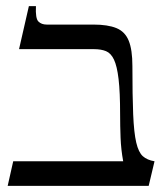

<svg xmlns="http://www.w3.org/2000/svg" viewBox="-20 -605 523 625"><path d="M411 -390Q411 -293 413.5 -233Q416 -173 423.5 -141Q431 -109 445 -96.5Q459 -84 483 -80L464 0H5L23 -80H381Q374 -118 372.5 -156.5Q371 -195 371 -233Q371 -305 366 -347.5Q361 -390 351 -411Q341 -432 325 -438.5Q309 -445 286 -445H42L74 -585H97Q95 -545 105 -535Q115 -525 132 -525H284Q331 -525 359 -513.5Q387 -502 399 -472.5Q411 -443 411 -390Z"/></svg>

Font: Bona Nova
Style: Regular
Weight: 400
Designer: Mateusz Machalski
Foundry: Capitalics
Version: Version 4.001; ttfautohint (v1.8.3)